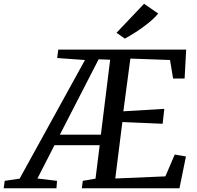

<svg xmlns="http://www.w3.org/2000/svg" viewBox="-106 -1009 1056 1029"><path d="M-86.3 0 -80.8 -39.8 -0.8 -51.6 349.4 -687.4 200.3 -698 206.2 -743H891.7L883.4 -588.2H821.6L805.3 -687.4L592.7 -695.1L555.1 -412.5L774.6 -425.6L765.6 -345.7L549.8 -354.9L511.8 -52.3L780.3 -63.8L830.5 -180.7L890.5 -170.4L855.8 0H332.4L337.7 -39.8L405.9 -51.6L428.3 -230.7H185.9L94.6 -52.3L199.6 -39.8L196.6 0ZM214.8 -287.1H434.6L484.4 -688.9L422.6 -691.2ZM563.1 -802.1 518.5 -833.3 666 -988.8 742 -936.4Q720.3 -910.3 687.5 -884.2Q654.8 -858.1 621.3 -836.7Q587.8 -815.3 563.1 -802.1Z"/></svg>

Font: Merriweather Light
Style: Italic
Weight: 300
Italic angle: -7.8°
Designer: Eben Sorkin
Foundry: Eben Sorkin
Version: Version 2.101